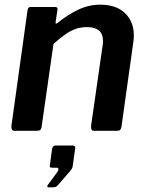

<svg xmlns="http://www.w3.org/2000/svg" viewBox="-20 -560 632 822"><path d="M42 0Q33 0 30.5 -6.5Q28 -13 29 -22L98 -517Q100 -525 102.5 -527.5Q105 -530 111 -530H217Q222 -530 224.5 -527.5Q227 -525 226 -518L218 -465Q217 -454 228 -463Q271 -498 316 -519Q361 -540 409 -540Q478 -540 515.5 -503.5Q553 -467 553 -408Q553 -402 552.5 -395Q552 -388 551 -381L500 -17Q498 -7 494 -3.5Q490 0 479 0H383Q374 0 371.5 -6Q369 -12 370 -22L419 -363Q420 -369 420.5 -374.5Q421 -380 421 -384Q421 -414 404 -429Q387 -444 352 -444Q326 -444 303.5 -436Q281 -428 258.5 -412Q236 -396 209 -372L158 -16Q156 -6 151.5 -3Q147 0 135 0H42ZM187 242Q183 242 182.5 238Q182 234 186 230L225 177Q231 168 230 163Q229 158 223 158H203Q196 158 194 155Q192 152 194 143L203 78Q206 63 217 63H291Q303 63 302 74L291 153Q289 162 283 169L232 228Q227 234 222 238Q217 242 208 242Z"/></svg>

Font: Libre Franklin Thin SemiBold
Style: Italic
Weight: 600
Italic angle: -8°
Version: Version 3.000